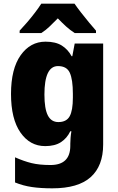

<svg xmlns="http://www.w3.org/2000/svg" viewBox="-20 -786 645 1046"><path d="M228 -559Q283 -559 316.5 -538Q350 -517 370 -480H374L387 -549H542V1Q542 118 474 179Q406 240 265 240Q202 240 154 233Q106 226 62 208V71Q109 92 151.5 102.5Q194 113 255 113Q363 113 363 8V-3Q363 -17 364.5 -35.5Q366 -54 369 -71H363Q345 -33 312 -11.5Q279 10 226 10Q143 10 91.5 -64Q40 -138 40 -274Q40 -411 92.5 -485Q145 -559 228 -559ZM296 -426Q222 -426 222 -271Q222 -194 240.5 -157.5Q259 -121 298 -121Q342 -121 359.5 -152.5Q377 -184 377 -254V-275Q377 -352 360.5 -389Q344 -426 296 -426ZM386 -766Q401 -744 422.5 -716.5Q444 -689 465.5 -663Q487 -637 503 -619V-606H387Q362 -622 340.5 -641.5Q319 -661 295 -686Q270 -661 250 -641.5Q230 -622 205 -606H87V-619Q105 -638 127 -663.5Q149 -689 170 -716.5Q191 -744 205 -766Z"/></svg>

Font: Noto Sans Disp ExtBd
Style: Regular
Weight: 800
Designer: Monotype Design Team
Foundry: Monotype Imaging Inc.
Version: Version 2.000;GOOG;noto-source:20170915:90ef993387c0; ttfaut